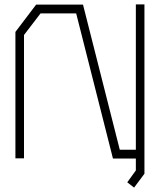

<svg xmlns="http://www.w3.org/2000/svg" viewBox="-20 -720 726 872"><path d="M636 -700V69L589 132L558 108L597 54V0H493L326 -659H164L89 -561V-1H50V-575L144 -699H357L524 -40H597V-700Z"/></svg>

Font: Turret Road Light
Style: Regular
Weight: 300
Designer: Noponies
Foundry: Noponies
Version: Version 1.001; ttfautohint (v1.8)